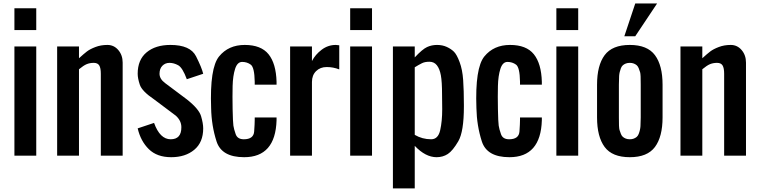

<svg xmlns="http://www.w3.org/2000/svg" viewBox="-20 -891 4342 1099"><path d="M62.5 0V-625H187.5V0ZM62.5 -718.8V-843.8H187.5V-718.8Z M307.1 0V-625H432.1V-557.6Q460 -583 477.5 -596.4Q495.1 -609.9 526.1 -621.8Q557.1 -633.8 594.7 -633.8Q632.3 -633.8 657.2 -604.5Q682.1 -575.2 682.1 -532.7V0H557.1V-468.8Q557.1 -501.5 548.1 -516.4Q539.1 -531.2 516.6 -531.2Q494.1 -531.2 476.1 -523.7Q458 -516.1 432.1 -494.6V0Z M861.8 -187.5Q895.5 -93.8 957 -93.8Q1018.6 -93.8 1018.1 -163.1Q1018.1 -199.7 986.8 -228.5L861.8 -322.3Q793 -368.7 780.5 -405.5Q768.1 -442.4 768.1 -468.8Q768.1 -548.8 819.1 -591.3Q870.1 -633.8 955.6 -633.8Q1069.3 -633.8 1102.1 -568.8Q1134.8 -503.9 1143.1 -468.8L1049.3 -437.5Q1024.9 -503.9 999.8 -517.6Q974.6 -531.2 950.2 -531.2Q925.8 -531.2 909.4 -514.6Q893.1 -498 893.1 -468.8Q893.1 -439.5 924.3 -416L1049.3 -322.3Q1118.7 -267.6 1130.9 -226.1Q1143.1 -184.6 1143.1 -156.2Q1143.1 -76.2 1092 -33.7Q1041 8.8 960 8.8Q878.9 8.8 832 -37.1Q785.2 -83 768.1 -156.2Z M1563 -422.9V-406.2H1438V-423.8Q1436.5 -505.4 1415.3 -521Q1394 -536.6 1366.2 -536.6Q1338.4 -536.6 1325.7 -496.8Q1313 -457 1311.5 -398.9Q1310.1 -340.8 1311.5 -266.6Q1313 -192.4 1315.9 -172.1Q1318.8 -151.9 1329.1 -122.8Q1339.4 -93.8 1375.5 -93.8Q1431.6 -93.8 1434.8 -138.4Q1438 -183.1 1438 -203.6V-218.8H1563V-202.6Q1556.6 8.8 1377.4 8.8Q1248.5 8.8 1219.5 -81.5Q1190.4 -171.9 1188.5 -272Q1180.2 -502 1233.9 -567.9Q1287.6 -633.8 1380.9 -633.8Q1474.1 -633.8 1517.1 -580.6Q1560.1 -527.3 1563 -422.9Z M1640.6 0V-625H1765.6V-541.5Q1784.7 -578.6 1821 -606.2Q1857.4 -633.8 1901.9 -633.8Q1903.3 -633.8 1921.9 -631.8V-493.7Q1887.2 -507.3 1850.1 -507.3Q1813 -507.3 1789.3 -483.9Q1765.6 -460.4 1765.6 -421.9V0Z M1984.4 0V-625H2109.4V0ZM1984.4 -718.8V-843.8H2109.4V-718.8Z M2229 187.5V-625H2354V-562.5Q2397.9 -609.4 2424.3 -621.6Q2450.7 -633.8 2481.4 -633.8Q2512.7 -633.8 2537.6 -622.3Q2562.5 -610.8 2578.6 -594.7Q2594.7 -578.6 2610.8 -535.6Q2627 -492.7 2631.1 -432.9Q2635.3 -373 2635.3 -290.5V-281.2Q2635.3 -137.2 2603.3 -82.5Q2571.3 -27.8 2543.2 -9.5Q2515.1 8.8 2479 8.8Q2415.5 8.8 2354 -56.2V187.5ZM2447.8 -93.8Q2487.8 -93.8 2499.5 -145.3Q2511.2 -196.8 2511.2 -266.1L2510.3 -348.6Q2510.3 -423.8 2503.4 -460.4Q2496.6 -497.1 2480.7 -517.3Q2464.8 -537.6 2438 -537.6Q2411.1 -537.6 2394.5 -528.8Q2377.9 -520 2374.8 -518.3Q2371.6 -516.6 2363.8 -511.7Q2356 -506.8 2354 -505.9V-119.1Q2397 -93.8 2447.8 -93.8Z M3081.5 -422.9V-406.2H2956.5V-423.8Q2955.1 -505.4 2933.8 -521Q2912.6 -536.6 2884.8 -536.6Q2856.9 -536.6 2844.2 -496.8Q2831.5 -457 2830.1 -398.9Q2828.6 -340.8 2830.1 -266.6Q2831.5 -192.4 2834.5 -172.1Q2837.4 -151.9 2847.7 -122.8Q2857.9 -93.8 2894 -93.8Q2950.2 -93.8 2953.4 -138.4Q2956.5 -183.1 2956.5 -203.6V-218.8H3081.5V-202.6Q3075.2 8.8 2896 8.8Q2767.1 8.8 2738 -81.5Q2709 -171.9 2707 -272Q2698.7 -502 2752.4 -567.9Q2806.2 -633.8 2899.4 -633.8Q2992.7 -633.8 3035.6 -580.6Q3078.6 -527.3 3081.5 -422.9Z M3164.6 0V-625H3289.6V0ZM3164.6 -718.8V-843.8H3289.6V-718.8Z M3635.7 -124Q3644.5 -146.5 3646 -168.5Q3647.5 -190.4 3647.5 -218.8V-406.2Q3647.9 -464.8 3644 -477.5Q3640.1 -490.2 3635.7 -501Q3631.3 -511.7 3624.5 -517.6Q3617.7 -523.4 3607.9 -527.3Q3598.1 -531.2 3585 -531.2Q3571.8 -531.2 3562 -527.3Q3552.2 -523.4 3545.4 -517.6Q3538.6 -511.7 3534.2 -501Q3525.4 -478.5 3523.9 -456.5Q3522.5 -434.6 3522.5 -406.2V-218.8Q3522 -160.2 3525.9 -147.5Q3529.8 -134.8 3534.2 -124Q3538.6 -113.3 3545.4 -107.4Q3552.2 -101.6 3562 -97.7Q3571.8 -93.8 3585 -93.8Q3598.1 -93.8 3607.9 -97.7Q3617.7 -101.6 3624.5 -107.4Q3631.3 -113.3 3635.7 -124ZM3397.5 -218.8V-406.2Q3397.5 -516.6 3440.9 -575.2Q3484.4 -633.8 3585 -633.8Q3685.5 -633.8 3729 -575.2Q3772.5 -516.6 3772.5 -406.2V-218.8Q3772.5 -108.4 3729 -49.8Q3685.5 8.8 3585 8.8Q3484.4 8.8 3440.9 -49.8Q3397.5 -108.4 3397.5 -218.8ZM3553.7 -683.6 3616.2 -871.1H3741.2L3616.2 -683.6Z M3875 0V-625H4000V-557.6Q4027.8 -583 4045.4 -596.4Q4063 -609.9 4094 -621.8Q4125 -633.8 4162.6 -633.8Q4200.2 -633.8 4225.1 -604.5Q4250 -575.2 4250 -532.7V0H4125V-468.8Q4125 -501.5 4116 -516.4Q4106.9 -531.2 4084.5 -531.2Q4062 -531.2 4043.9 -523.7Q4025.9 -516.1 4000 -494.6V0Z"/></svg>

Font: Oswald-Regular
Style: Regular
Weight: 400
Designer: vernon adams
Foundry: vernon adams
Version: Version 2.002; ttfautohint (v0.92.18-e454-dirty) -l 8 -r 50 